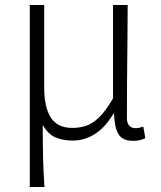

<svg xmlns="http://www.w3.org/2000/svg" viewBox="-20 -554 647 773"><path d="M100 199V-534H158V-200Q158 -123 184.5 -81Q211 -39 271 -39Q299 -39 325 -47Q351 -55 378 -80.5Q405 -106 435 -158V-534H494Q494 -457 493 -380Q492 -303 491.5 -227.5Q491 -152 491 -78Q491 -58 500.5 -48Q510 -38 525 -38Q533 -38 540 -39.5Q547 -41 557 -44L565 2Q556 7 544 10Q532 13 515 13Q474 13 457.5 -13Q441 -39 439 -97H437Q404 -41 362 -14.5Q320 12 273 12Q234 12 204 -0.5Q174 -13 152 -51Q152 -8 152.5 24.5Q153 57 153.5 84.5Q154 112 155.5 138.5Q157 165 159 199Z"/></svg>

Font: Noto Sans HK Thin Light
Style: Regular
Weight: 300
Version: Version 2.004-H2;hotconv 1.0.118;makeotfexe 2.5.65603